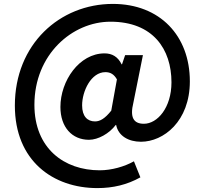

<svg xmlns="http://www.w3.org/2000/svg" viewBox="-20 -772 1047 982"><path d="M478 190C558 190 630 173 698 135L665 53C617 80 551 99 490 99C308 99 156 -13 156 -236C156 -494 350 -661 545 -661C763 -661 857 -520 857 -351C857 -221 785 -139 716 -139C662 -139 644 -173 662 -246L711 -490H620L604 -443H602C583 -482 553 -499 515 -499C385 -499 289 -358 289 -225C289 -121 349 -57 435 -57C482 -57 539 -89 572 -133H574C585 -77 637 -47 701 -47C816 -47 951 -151 951 -356C951 -589 798 -752 557 -752C286 -752 56 -546 56 -232C56 51 252 190 478 190ZM466 -151C427 -151 400 -177 400 -233C400 -306 446 -403 519 -403C545 -403 563 -392 578 -366L549 -206C517 -166 492 -151 466 -151Z"/></svg>

Font: Noto Sans JP
Style: Bold
Weight: 700
Designer: Ryoko NISHIZUKA  (kana, bopomofo & ideographs); Paul D. Hunt (Latin, Greek & Cyrillic); Sandoll Communications , Soo-you
Foundry: Adobe
Version: Version 2.002;hotconv 1.0.116;makeotfexe 2.5.65601